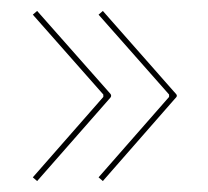

<svg xmlns="http://www.w3.org/2000/svg" viewBox="-20 -435 380 351"><path d="M168 -104 160.2 -110.8 289.1 -257.8V-262.2L160.2 -408.2L168 -415L297.9 -267.6Q303.2 -262.2 303.2 -260.7V-259.3Q303.2 -257.8 297.9 -252.4ZM47.9 -104 40 -110.8 168.9 -257.8V-262.2L40 -408.2L47.9 -415L178.2 -267.6Q183.1 -262.7 183.1 -260.7V-259.3Q183.1 -257.3 178.2 -252.4Z"/></svg>

Font: ZnikomitNo24
Style: Thin
Weight: 300
Designer: gluk
Foundry: gluk
Version: Version 0.55